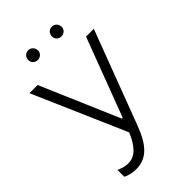

<svg xmlns="http://www.w3.org/2000/svg" viewBox="-264 -780 1063 1063"><g transform="rotate(-45 267.5 -248.5)"><path d="M366 -617C387 -617 404 -633 404 -654C404 -676 387 -693 366 -693C344 -693 328 -676 328 -654C328 -633 344 -617 366 -617ZM181 -617C202 -617 219 -633 219 -654C219 -676 202 -693 181 -693C159 -693 143 -676 143 -654C143 -633 159 -617 181 -617ZM139 196C227 196 276 133 315 28L522 -520H461L287 -59H280L82 -520H18L255 24C223 100 185 142 130 142C108 142 86 136 62 125V178C85 191 116 196 139 196Z"/></g></svg>

Font: Fixel Display Light
Style: Regular
Weight: 300
Designer: AlfaBravo + MacPaw
Foundry: Kyrylo Tkachov, Marchela Mozhyna, Serhii Makarenko, Maria Weinstein, Zakhar Kryvoshyya
Version: Version 1.211